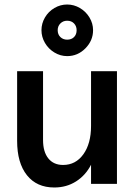

<svg xmlns="http://www.w3.org/2000/svg" viewBox="-20 -816 604 852"><path d="M56 -191V-500H171V-195Q171 -142 194.5 -113Q218 -84 260 -84Q316 -84 350 -131.5Q384 -179 384 -257V-500H499V0H384V-85Q360 -38 317.5 -11Q275 16 221 16Q143 16 99.5 -38.5Q56 -93 56 -191ZM278 -796Q308 -796 334.5 -780.5Q361 -765 377 -738.5Q393 -712 393 -682Q393 -636 359 -601.5Q325 -567 278 -567Q248 -567 221.5 -583Q195 -599 179.5 -625.5Q164 -652 164 -682Q164 -712 179.5 -738.5Q195 -765 221.5 -780.5Q248 -796 278 -796ZM278 -640Q297 -640 308.5 -651.5Q320 -663 320 -682Q320 -700 308.5 -712Q297 -724 278 -724Q260 -724 248 -712Q236 -700 236 -682Q236 -663 248 -651.5Q260 -640 278 -640Z"/></svg>

Font: MedMera Sans Semibold
Style: Regular
Weight: 600
Designer: Kasper Nordkvist
Foundry: UNCUT.wtf
Version: Version 1.300